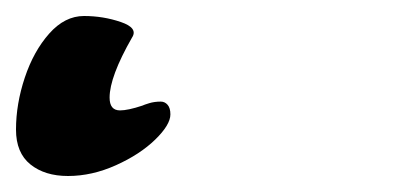

<svg xmlns="http://www.w3.org/2000/svg" viewBox="-233 26 499 240"><path d="M-213 188Q-213 156 -202 123Q-191 90 -171.5 68Q-152 46 -128 46Q-104 46 -82 53.5Q-60 61 -68 73Q-96 122 -96 148Q-96 164 -83 164Q-73 164 -55 158Q-53 157 -46.5 155Q-40 153 -32 153Q-27 153 -23.5 157Q-20 161 -20 169Q-20 182 -39 200.5Q-58 219 -88 232.5Q-118 246 -148 246Q-177 246 -195 231.5Q-213 217 -213 188Z"/></svg>

Font: EB Garamond
Style: Bold Italic
Weight: 700
Italic angle: -17.2°
Designer: Georg Duffner and Octavio Pardo
Foundry: Georg Duffner
Version: Version 1.000